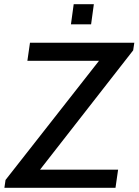

<svg xmlns="http://www.w3.org/2000/svg" viewBox="-20 -888 655 908"><path d="M0.8 0 6.2 -37 448.2 -600.5H109.5L121.8 -686H615.2L609.8 -650L169.2 -85.5H538.5L526.2 0ZM315.5 -772.8 328.5 -868H423.8L410.8 -772.8Z"/></svg>

Font: Chivo Mono Medium
Style: Italic
Weight: 500
Italic angle: -8.05°
Monospace: yes
Designer: Hector Gatti
Foundry: Omnibus-Type
Version: Version 1.008